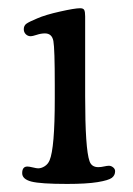

<svg xmlns="http://www.w3.org/2000/svg" viewBox="-20 -442 324 469"><path d="M113.8 -200.7V-234.4Q113.8 -323.2 110.4 -341.8Q106.9 -360.4 89.8 -360.4Q80.1 -360.4 69.6 -356.9Q59.1 -353.5 55.2 -353.5Q47.9 -353.5 43 -358.4Q38.1 -363.3 38.1 -370.6Q38.1 -379.4 44.4 -384Q50.8 -388.7 70.8 -397Q90.8 -405.8 126.7 -413.8Q162.6 -421.9 175.8 -421.9Q183.6 -421.9 185.8 -417.5Q188 -413.1 188 -401.9V-207Q188 -78.1 198.7 -48.3Q203.6 -33.7 220.2 -33.7Q226.6 -33.7 234.1 -35.4Q241.7 -37.1 246.1 -37.1Q251.5 -37.1 256.3 -33.2Q261.2 -29.3 261.2 -23.9Q261.2 -13.7 253.2 -7.6Q245.1 -1.5 218.3 2.9Q191.4 7.3 144 7.3Q79.1 7.3 56.6 1.5Q34.2 -4.4 34.2 -19Q34.2 -35.2 46.9 -35.2Q51.3 -35.2 60.3 -33Q69.3 -30.8 73.2 -30.8Q81.1 -30.8 89.1 -35.9Q97.2 -41 101.1 -50.3Q113.8 -80.1 113.8 -200.7Z"/></svg>

Font: Cooper*
Style: Regular
Weight: 400
Designer: Owen Earl
Foundry: indestructible type*
Version: Version 0.001